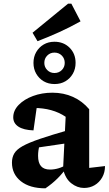

<svg xmlns="http://www.w3.org/2000/svg" viewBox="-20 -1013 591 1044"><path d="M437 9Q400 9 367.5 -16.5Q335 -42 323 -94L337 -378Q266 -426 163 -426Q147 -426 131.5 -424.5Q116 -423 101 -420L184 -459L162 -304Q108 -306 80 -324.5Q52 -343 52 -375Q52 -412 81.5 -442.5Q111 -473 159.5 -491Q208 -509 265 -509Q326 -509 377 -486Q428 -463 465 -419V-100L551 -110Q551 -75 535.5 -48Q520 -21 494.5 -6Q469 9 437 9ZM227 11Q142 11 93.5 -27.5Q45 -66 45 -129Q45 -157 57.5 -178.5Q70 -200 103 -218.5Q136 -237 197.5 -258Q259 -279 357 -307V-236L153 -206L196 -225Q191 -210 189 -195Q187 -180 187 -166Q187 -128 203 -109.5Q219 -91 252 -91Q275 -91 298.5 -98Q322 -105 348 -121V-109Q323 -73 293.5 -43.5Q264 -14 227 11ZM277 -556Q243 -556 217.5 -571Q192 -586 177 -612Q162 -638 162 -671Q162 -704 177 -730Q192 -756 217.5 -771Q243 -786 276 -786Q326 -786 358.5 -753.5Q391 -721 391 -671Q391 -638 376 -612Q361 -586 335.5 -571Q310 -556 277 -556ZM276 -616Q300 -616 316 -632Q332 -648 332 -671Q332 -695 316 -711Q300 -727 276 -727Q253 -727 237 -711Q221 -695 221 -671Q221 -648 237 -632Q253 -616 276 -616ZM184 -789 157 -835 350 -993H368L418 -897Q361 -865 302.5 -838.5Q244 -812 184 -789Z"/></svg>

Font: Piazzolla Thin ExtraBold
Style: Regular
Weight: 800
Version: Version 2.005